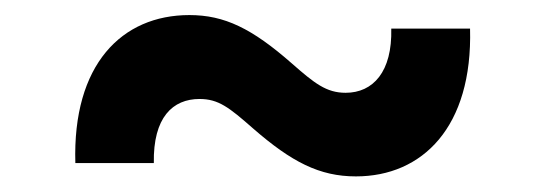

<svg xmlns="http://www.w3.org/2000/svg" viewBox="-20 -416 713 251"><path d="M78.5 -202.8H181.1C180 -262.8 206 -286.6 240.8 -286.6C265.6 -286.6 279.5 -275.6 310.7 -248.2C361.2 -204.2 397.7 -185.4 445.3 -185.4C532 -185.4 598 -249.6 594.5 -378.6H491.5C492.9 -322.1 467.7 -294.7 431.8 -294.7C406.6 -294.7 391 -307.2 361.5 -333.1C309.3 -378.9 273.4 -396.3 227.6 -396.3C139.2 -396.3 74.6 -331.7 78.5 -202.8Z"/></svg>

Font: Margiela Sans Semi Bold
Style: Regular
Weight: 600
Designer: Stefan Endress, Andreas Faust
Version: Version 1.100;FEAKit 1.0